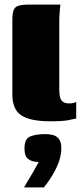

<svg xmlns="http://www.w3.org/2000/svg" viewBox="-20 -525 355 839"><path d="M200 5Q112 5 73 -21Q34 -47 34 -112V-436Q34 -466 39.5 -480.5Q45 -495 61 -500Q77 -505 108 -505H244Q243 -500 241 -476Q239 -452 239 -426V-134Q239 -100 248.5 -86.5Q258 -73 283 -73Q294 -73 302.5 -75.5Q311 -78 313 -79V-7Q305 -6 282 -0.5Q259 5 200 5ZM85 294Q99 270 108.5 254Q118 238 127.5 222Q137 206 149 183Q145 183 139.5 182.5Q134 182 129 181Q112 178 99.5 166.5Q87 155 87 123Q87 82 111.5 71.5Q136 61 179 61Q196 61 211.5 65Q227 69 237.5 82.5Q248 96 248 123Q248 151 237.5 181Q227 211 209.5 240Q192 269 172 294Z"/></svg>

Font: Genos Black
Style: Regular
Weight: 900
Designer: Robert E. Leuschke
Foundry: Robert E. Leuschke
Version: Version 1.010